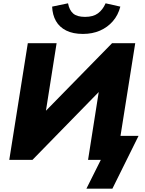

<svg xmlns="http://www.w3.org/2000/svg" viewBox="-20 -966 876 1160"><path d="M502 174 589 0H512L582 -445L600 -434L176 0H36L148 -705H322L252 -262L234 -273L657 -705H797L708 -145H817L659 174ZM481 -761Q421 -761 380 -781.5Q339 -802 318 -839Q297 -876 295 -926L391 -946Q399 -904 422.5 -884Q446 -864 494 -864Q543 -864 572 -885.5Q601 -907 618 -946L707 -926Q694 -875 662 -838Q630 -801 584 -781Q538 -761 481 -761Z"/></svg>

Font: Nunito Sans 9pt Black
Style: Italic
Weight: 900
Italic angle: -9°
Version: Version 3.101;gftools[0.9.27]